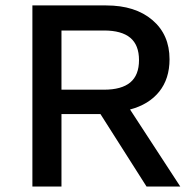

<svg xmlns="http://www.w3.org/2000/svg" viewBox="-20 -680 712 700"><path d="M367.2 -660.2Q473.1 -660.2 535.6 -606.9Q598.1 -553.7 598.1 -463.9Q598.1 -392.6 560.3 -345.7Q522.5 -298.8 454.1 -280.8L637.2 0H514.2L346.2 -264.2H204.1V0H98.1V-660.2ZM358.9 -353Q423.3 -353 455.1 -379.6Q486.8 -406.2 486.8 -460.9Q486.8 -515.6 455.1 -542.2Q423.3 -568.8 358.9 -568.8H204.1V-353Z"/></svg>

Font: Work Sans Medium
Style: Regular
Weight: 500
Designer: Wei Huang
Foundry: Wei Huang
Version: Version 2.012